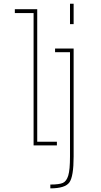

<svg xmlns="http://www.w3.org/2000/svg" viewBox="-20 -780 540 1030"><path d="M355.5 -650.4V-759.8H375V-650.4ZM355.5 59.6V-500H275.4V-519.5H375V59.6Q375 167 352.1 198.7Q329.1 230.5 250 230.5V210Q297.9 210 317.4 201.2Q336.9 192.4 346.2 161.6Q355.5 130.9 355.5 59.6ZM179.7 -730.5V-19.5H285.2V0H160.2V-710H59.6V-730.5Z"/></svg>

Font: Mgen+ 1mn thin
Style: Regular
Weight: 100
Designer: [Source Han Sans]
Ryoko NISHIZUKA  (kana & ideographs); Paul D. Hunt (Latin, Greek & Cyrillic); Wenlong ZHANG  (bopomofo
Version: Version 1.059.20150602